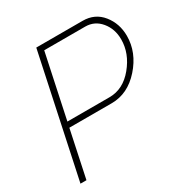

<svg xmlns="http://www.w3.org/2000/svg" viewBox="-164 -842 937 974"><g transform="rotate(-30 304.5 -355.0)"><path d="M181 -710H452Q524 -710 566.5 -657Q609 -604 609 -532Q609 -435 537.5 -354.5Q466 -274 371 -274H123L65 0H30ZM377 -306Q457 -306 516 -377.5Q575 -449 575 -531Q575 -592 539.5 -635Q504 -678 449 -678H209L130 -306Z"/></g></svg>

Font: Raleway-v4020 ExtraLight
Style: Italic
Weight: 275
Italic angle: -12°
Designer: Matt McInerney, Pablo Impallari, Rodrigo Fuenzalida
Foundry: Matt McInerney, Pablo Impallari, Rodrigo Fuenzalida
Version: Version 4.020;PS 004.020;hotconv 1.0.88;makeotf.lib2.5.64775